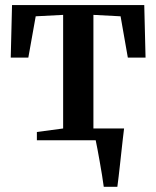

<svg xmlns="http://www.w3.org/2000/svg" viewBox="-20 -542 604 742"><path d="M381 180Q378.5 159.5 374.2 134.2Q370 109 365.5 83.2Q361 57.5 356.8 35.2Q352.5 13 349.5 -1.5L318.5 -45.5H459.5Q457 -26.5 454.5 -3.5Q452 19.5 449.2 44.2Q446.5 69 443.8 93.5Q441 118 438.5 140.2Q436 162.5 433.5 180ZM122.5 0V-32L224 -45.5V-484.5L118 -479L89.5 -319.5H21.5L26.5 -522.5H537.5L542.5 -319.5H474L446 -479L341 -484.5V-45.5L443.5 -32V0Z"/></svg>

Font: Merriweather 96pt SemiBold
Style: Regular
Weight: 600
Version: Version 2.100